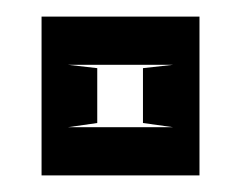

<svg xmlns="http://www.w3.org/2000/svg" viewBox="-20 -659 290 231"><path d="M62 -581 97 -577V-511L62 -506H188L152 -511V-577L188 -581ZM220 -448H30V-639H220Z"/></svg>

Font: Banana Brick
Style: Regular
Weight: 400
Designer: artmaker
Foundry: artmaker
Version: Version 4.000 2011 initial release